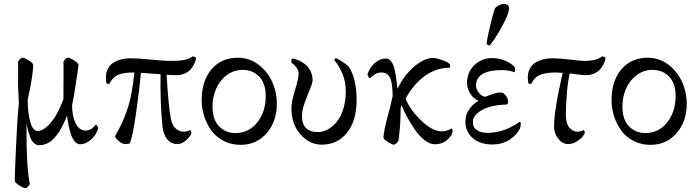

<svg xmlns="http://www.w3.org/2000/svg" viewBox="-20 -731 3559 978"><path d="M55.2 189.9Q55.2 157.7 61.8 10Q68.4 -137.7 76.2 -204.1Q76.2 -216.3 74 -251.5Q71.8 -286.6 71.8 -297.9Q71.8 -299.3 72 -324Q72.3 -348.6 72.3 -374.3Q72.3 -399.9 71.8 -417Q84.5 -437 96.2 -437Q105 -437 127 -422.9Q148.9 -408.7 148.9 -399.9Q148.9 -353 126 -246.1L121.1 -223.1Q121.1 -157.2 133.8 -110.6Q146.5 -64 171.9 -64Q197.3 -64 224.1 -90.6Q251 -117.2 270.3 -152.6Q289.6 -188 303.2 -227.1V-297.9Q303.2 -299.3 303.5 -324Q303.7 -348.6 303.7 -374.3Q303.7 -399.9 303.2 -417Q313.5 -433.6 321.8 -436Q324.2 -437 327.1 -437Q335.9 -437 357.9 -422.9Q379.9 -408.7 379.9 -399.9Q379.9 -390.1 356.9 -246.1L347.2 -194.8Q347.2 -139.2 365.5 -102.5Q383.8 -65.9 417 -65.9Q444.3 -65.9 467.8 -96.2Q471.2 -96.2 475.6 -88.6Q480 -81.1 480 -76.2Q469.7 -43 443.4 -19.5Q417 3.9 387.2 3.9Q370.6 3.4 357.4 -14.9Q344.2 -33.2 337.2 -60.1Q330.1 -86.9 326.4 -107.2Q322.8 -127.4 321.8 -142.1Q314 -123.5 308.6 -111.6Q303.2 -99.6 293.9 -82Q284.7 -64.5 276.9 -53.2Q269 -42 257.8 -29.1Q246.6 -16.1 235.1 -8.5Q223.6 -1 209 3.9Q194.3 8.8 178.2 8.8Q163.6 8.8 151.6 -3.4Q139.6 -15.6 132.6 -35.6Q125.5 -55.7 121.6 -70.6Q117.7 -85.4 115.2 -101.1Q115.7 -97.7 115.2 -41.3Q114.7 15.1 118.4 85Q122.1 154.8 131.8 207Q121.6 223.6 113.3 226.1Q110.8 227.1 107.9 227.1Q99.1 227.1 77.1 212.9Q55.2 198.7 55.2 189.9Z M519.5 -335.9Q519.5 -360.4 528.6 -378.7Q537.6 -397 551 -407.2Q564.5 -417.5 582.5 -423.8Q600.6 -430.2 615.5 -432.1Q630.4 -434.1 645.5 -434.1Q687 -434.1 747.6 -427.5Q808.1 -420.9 858.9 -420.9Q935.5 -420.9 960.4 -443.8Q964.8 -443.8 971.4 -441.2Q978 -438.5 978.5 -435.1Q978.5 -431.6 976.3 -423.3Q974.1 -415 967.3 -401.6Q960.4 -388.2 950.2 -376.7Q939.9 -365.2 921.1 -356.7Q902.3 -348.1 878.9 -348.1Q853.5 -348.1 828.6 -350.1Q838.4 -185.1 850.6 -125Q857.4 -90.8 876.2 -75.4Q895 -60.1 915.5 -60.1Q934.6 -60.1 947.8 -68.8Q954.6 -63.5 954.6 -51.8Q954.6 -42.5 931.4 -19.8Q908.2 2.9 883.8 2.9Q850.6 2.9 831.1 -22.5Q811.5 -47.9 807.6 -87.9Q795.4 -207 797.9 -353Q775.4 -355 697.8 -359.9Q690.9 -279.8 672.4 -150.4Q653.8 -21 639.6 0Q629.4 2.9 618.7 2.9Q602.5 2.9 584.2 -13.4Q565.9 -29.8 565.9 -37.1Q587.4 -75.7 600.1 -102.5Q612.8 -129.4 626.5 -168.2Q640.1 -207 649.2 -253.9Q658.2 -300.8 664.6 -361.8Q605.5 -361.8 578.9 -348.6Q552.2 -335.4 538.6 -306.2Q533.7 -301.3 523.4 -305.2Q519.5 -314.9 519.5 -335.9Z M1007.3 -221.2Q1007.3 -319.3 1057.6 -378.2Q1107.9 -437 1191.4 -437Q1248 -437 1293.9 -403.8Q1339.8 -370.6 1365 -316.9Q1390.1 -263.2 1390.1 -201.2Q1390.1 -112.8 1338.6 -53Q1287.1 6.8 1205.1 6.8Q1158.7 6.8 1120.4 -12.7Q1082 -32.2 1057.9 -64.7Q1033.7 -97.2 1020.5 -137.5Q1007.3 -177.7 1007.3 -221.2ZM1062.5 -189Q1062.5 -121.1 1096.2 -87.2Q1129.9 -53.2 1179.2 -53.2Q1247.1 -53.2 1290.3 -107.2Q1333.5 -161.1 1333.5 -243.2Q1333.5 -305.2 1301 -340.1Q1268.6 -375 1215.3 -375Q1170.9 -375 1135.5 -348.6Q1100.1 -322.3 1081.3 -280Q1062.5 -237.8 1062.5 -189Z M1464.4 -180.2Q1464.4 -212.4 1482.7 -272Q1501 -331.5 1501 -356Q1501 -373 1489.5 -387.9Q1478 -402.8 1466.3 -410.2Q1463.9 -412.1 1464.4 -422.1Q1464.8 -432.1 1468.3 -432.1Q1475.1 -432.1 1486.6 -429Q1498 -425.8 1513.2 -417.5Q1528.3 -409.2 1541.3 -397.2Q1554.2 -385.3 1563.2 -365.5Q1572.3 -345.7 1572.3 -321.8Q1572.3 -308.6 1558.8 -276.6Q1545.4 -244.6 1531.7 -206.8Q1518.1 -168.9 1518.1 -141.1Q1518.1 -58.1 1600.1 -58.1Q1616.7 -58.1 1634.8 -64.7Q1652.8 -71.3 1672.1 -87.2Q1691.4 -103 1706.5 -126.2Q1721.7 -149.4 1731.4 -185.8Q1741.2 -222.2 1741.2 -266.1Q1741.2 -317.4 1722.7 -359.1Q1704.1 -400.9 1683.1 -423.8Q1683.1 -430.7 1689.9 -434.1Q1697.3 -434.1 1724.1 -416.5Q1751 -398.9 1756.3 -391.1Q1796.4 -331.5 1796.4 -221.2Q1796.4 -116.2 1747.8 -55.2Q1699.2 5.9 1618.2 5.9Q1558.1 5.9 1511.2 -45.7Q1464.4 -97.2 1464.4 -180.2Z M1852.1 -353Q1862.3 -386.2 1888.7 -409.7Q1915 -433.1 1944.8 -433.1Q1952.6 -433.1 1959.2 -429.9Q1965.8 -426.8 1970.7 -420.4Q1975.6 -414.1 1979.7 -406.7Q1983.9 -399.4 1986.8 -388.7Q1989.7 -377.9 1991.9 -368.7Q1994.1 -359.4 1996.1 -346.2Q1998 -333 1999.3 -323.2Q2000.5 -313.5 2002.2 -299.8Q2003.9 -286.1 2004.9 -277.8Q2020.5 -314 2048.8 -349.6Q2077.1 -385.3 2114.5 -410.6Q2151.9 -436 2185.1 -436Q2201.2 -436 2237.1 -423.1Q2272.9 -410.2 2272.9 -398.9Q2272.9 -388.2 2272 -386.2Q2231.9 -386.2 2195.3 -372.1Q2158.7 -357.9 2130.9 -334.2Q2103 -310.5 2082.3 -284.2Q2061.5 -257.8 2045.9 -228Q2068.8 -171.9 2125.7 -116.9Q2182.6 -62 2230 -62Q2256.3 -62 2281.7 -77.1Q2285.2 -74.2 2285.2 -65.2Q2285.2 -56.2 2282.7 -48.8Q2252.4 3.9 2194.8 3.9Q2168.9 3.9 2141.1 -18.3Q2113.3 -40.5 2090.6 -74.5Q2067.9 -108.4 2052 -138.4Q2036.1 -168.5 2025.9 -194.8Q2021 -185.1 2021 -180.2Q2021 -178.2 2020.5 -169.7Q2020 -161.1 2020 -147.9Q2020 -92.3 2009.8 -14.2Q2009.3 -13.7 2008.8 -12.7Q1996.6 4.9 1985.8 5.9Q1977.1 5.9 1955.1 -8.1Q1933.1 -22 1933.1 -30.8Q1933.1 -61.5 1965.8 -180.2L1980 -241.2Q1980 -305.2 1967.5 -333.5Q1955.1 -361.8 1921.9 -361.8Q1904.8 -361.8 1888.4 -351.6Q1872.1 -341.3 1864.7 -332Q1861.3 -332 1856.7 -339.8Q1852.1 -347.7 1852.1 -353Z M2458.5 -508.8Q2458.5 -518.6 2472.9 -583.5Q2487.3 -648.4 2500.5 -686Q2503.4 -693.8 2518.6 -702.4Q2533.7 -710.9 2546.9 -710.9Q2572.8 -710.9 2572.8 -688Q2572.8 -665.5 2549.3 -619.4Q2525.9 -573.2 2502.2 -537.6Q2478.5 -502 2473.6 -500H2470.7Q2467.3 -500 2462.9 -502.7Q2458.5 -505.4 2458.5 -508.8ZM2350.6 -111.8Q2350.6 -146.5 2369.9 -174.1Q2389.2 -201.7 2417.5 -217.8Q2391.6 -228 2375.2 -254.4Q2358.9 -280.8 2358.9 -308.1Q2358.9 -363.8 2396.5 -399.4Q2434.1 -435.1 2485.8 -435.1Q2524.9 -435.1 2555.9 -420.7Q2586.9 -406.2 2601.6 -390.1Q2603.5 -384.8 2603.5 -375.5Q2603.5 -366.2 2600.6 -362.8Q2571.8 -374 2538.6 -374Q2404.8 -374 2404.8 -294.9Q2404.8 -273.9 2421.1 -256.3Q2437.5 -238.8 2451.7 -237.8Q2503.9 -259.8 2526.9 -259.8Q2539.1 -259.8 2544.9 -255.9Q2567.9 -235.8 2567.9 -214.8Q2567.9 -198.2 2559.6 -198.2Q2521.5 -198.2 2483.6 -189.2Q2445.8 -180.2 2417.2 -158.9Q2388.7 -137.7 2388.7 -108.9Q2388.7 -80.1 2410.4 -67.1Q2432.1 -54.2 2462.9 -54.2Q2547.4 -54.2 2626.5 -109.9Q2632.8 -109.9 2632.8 -102.1Q2632.8 -90.8 2628.9 -77.1Q2614.3 -45.4 2577.1 -20.3Q2540 4.9 2486.8 4.9Q2426.3 4.9 2388.4 -27.3Q2350.6 -59.6 2350.6 -111.8Z M2668.5 -335.9Q2668.5 -360.4 2677.5 -378.7Q2686.5 -397 2700 -407.2Q2713.4 -417.5 2731.4 -423.8Q2749.5 -430.2 2764.4 -432.1Q2779.3 -434.1 2794.4 -434.1Q2827.1 -434.1 2883.8 -427.5Q2940.4 -420.9 2953.6 -420.9Q3021.5 -420.9 3046.4 -443.8Q3050.8 -443.8 3057.4 -441.2Q3064 -438.5 3064.5 -435.1Q3064.5 -431.6 3062.3 -423.3Q3060.1 -415 3053 -401.6Q3045.9 -388.2 3035.6 -376.7Q3025.4 -365.2 3006.6 -356.7Q2987.8 -348.1 2964.4 -348.1Q2954.6 -348.1 2942.9 -349.4Q2931.2 -350.6 2912.8 -353Q2894.5 -355.5 2882.3 -356.9Q2873.5 -325.2 2867.9 -260.5Q2862.3 -195.8 2862.3 -147.9Q2862.3 -101.1 2880.6 -80.6Q2898.9 -60.1 2920.4 -60.1Q2939.5 -60.1 2952.6 -68.8Q2958.5 -64.5 2958.5 -54.2Q2958.5 -49.3 2948.2 -36.1Q2938 -22.9 2917.2 -10Q2896.5 2.9 2874.5 2.9Q2845.2 2.9 2823.7 -23.9Q2802.2 -50.8 2802.2 -87.9Q2802.2 -104.5 2803.7 -124Q2805.2 -143.6 2808.8 -167.2Q2812.5 -190.9 2814.9 -207.5Q2817.4 -224.1 2823.2 -252.2Q2829.1 -280.3 2831.1 -290.5Q2833 -300.8 2839.4 -329.6Q2845.7 -358.4 2846.2 -359.9Q2821.8 -361.8 2813.5 -361.8Q2773.9 -361.8 2748.5 -355.2Q2723.1 -348.6 2710 -336.9Q2696.8 -325.2 2687.5 -306.2Q2682.6 -301.3 2672.4 -305.2Q2668.5 -314.9 2668.5 -335.9Z M3095.2 -221.2Q3095.2 -319.3 3145.5 -378.2Q3195.8 -437 3279.3 -437Q3335.9 -437 3381.8 -403.8Q3427.7 -370.6 3452.9 -316.9Q3478 -263.2 3478 -201.2Q3478 -112.8 3426.5 -53Q3375 6.8 3293 6.8Q3246.6 6.8 3208.3 -12.7Q3169.9 -32.2 3145.8 -64.7Q3121.6 -97.2 3108.4 -137.5Q3095.2 -177.7 3095.2 -221.2ZM3150.4 -189Q3150.4 -121.1 3184.1 -87.2Q3217.8 -53.2 3267.1 -53.2Q3335 -53.2 3378.2 -107.2Q3421.4 -161.1 3421.4 -243.2Q3421.4 -305.2 3388.9 -340.1Q3356.4 -375 3303.2 -375Q3258.8 -375 3223.4 -348.6Q3188 -322.3 3169.2 -280Q3150.4 -237.8 3150.4 -189Z"/></svg>

Font: Crimson
Style: Roman
Weight: 400
Version: Version 0.8